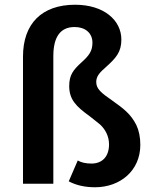

<svg xmlns="http://www.w3.org/2000/svg" viewBox="-20 -775 640 810"><path d="M297 -755C156 -755 77 -675 77 -536V0H205V-538C205 -620 235 -661 295 -661C339 -661 370 -636 370 -595C370 -559 355 -540 324 -512C289 -480 272 -459 272 -412C272 -355 301 -326 358 -285C377 -270 392 -258 403 -249C423 -230 440 -202 440 -166C440 -114 411 -85 366 -85C343 -85 323 -89 308 -98L270 -10C302 7 339 15 381 15C486 15 572 -54 572 -164C572 -197 566 -225 555 -248C531 -295 501 -317 452 -352C407 -383 386 -400 386 -429C386 -453 400 -469 429 -494C470 -531 492 -556 492 -608C492 -690 418 -755 297 -755Z"/></svg>

Font: Fira Sans Medium
Style: Regular
Weight: 500
Designer: Carrois Corporate & Edenspiekermann AG
Foundry: Carrois Corporate GbR & Edenspiekermann AG
Version: Version 4.203